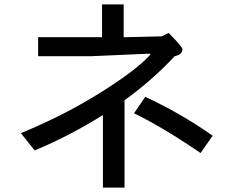

<svg xmlns="http://www.w3.org/2000/svg" viewBox="-20 -805 1040 868"><path d="M769.5 -550.8Q671.9 -445.3 543 -351.6V43H445.3V-285.2Q296.9 -191.4 136.7 -125L74.2 -203.1Q265.6 -281.2 431.6 -384.8Q597.7 -488.3 660.2 -558.6L656.2 -562.5L390.6 -550.8H152.3V-636.7H441.4V-785.2H539.1V-636.7L710.9 -640.6L742.2 -656.2Q804.7 -593.8 804.7 -582Q804.7 -558.6 769.5 -550.8ZM941.4 -191.4 886.7 -113.3Q714.8 -230.5 585.9 -293L636.7 -367.2Q796.9 -293 941.4 -191.4Z"/></svg>

Font: WenQuanYi Micro Hei
Style: Regular
Weight: 400
Foundry: Ascender Corporation
Version: Version 0.2.0-beta